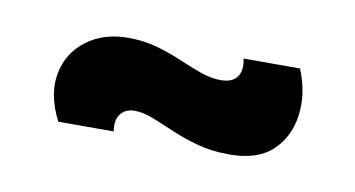

<svg xmlns="http://www.w3.org/2000/svg" viewBox="-30 -400 370 200"><g transform="rotate(10 155.5 -300.5)"><path d="M218.7 -249.3Q200 -249.3 184.7 -253.5Q169.3 -257.7 156.7 -263.2Q144 -268.7 133.5 -272.8Q123 -277 114 -277Q104 -277 99 -270.3Q94 -263.7 96 -252H37.3Q23.7 -279 28 -301.3Q32.3 -323.7 50.2 -337.2Q68 -350.7 94.3 -350.7Q110.3 -350.7 124.7 -346.7Q139 -342.7 151.3 -337.3Q163.7 -332 174.8 -328Q186 -324 196.3 -324Q208.7 -324 213.7 -331.2Q218.7 -338.3 216 -350.3H275.7Q286 -325.3 282.8 -302Q279.7 -278.7 264 -264Q248.3 -249.3 218.7 -249.3Z"/></g></svg>

Font: Bricolage Grotesque 96pt ExtraBold Condensed
Style: Regular
Weight: 800
Width: 3
Version: Version 1.001;gftools[0.9.33.dev8+g029e19f]